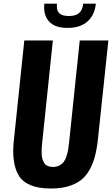

<svg xmlns="http://www.w3.org/2000/svg" viewBox="-20 -1034 621 1064"><path d="M354.5 -879.4Q284.2 -878.9 252 -915Q224.6 -944.8 224.6 -994.1Q224.6 -1003.4 225.6 -1013.7H295.9Q294.9 -1006.3 294.9 -1000Q294.9 -974.6 307.6 -961.9Q323.2 -945.3 361.3 -945.3Q398.9 -945.3 418.2 -961.7Q437.5 -978 440.9 -1013.7H511.2Q504.9 -951.2 465.1 -915.3Q425.3 -879.4 354.5 -879.4ZM261.7 10.7Q193.8 10.7 149.4 -7.8Q105 -26.4 83.7 -61.5Q62.5 -96.7 56.2 -147.9Q53.2 -170.9 53.2 -196.8Q53.2 -228.5 57.6 -264.2L114.7 -809.6H272.9L213.9 -244.1Q211.9 -224.6 210.9 -210Q210.4 -202.6 210.9 -194.8Q210.9 -187.5 210.9 -178.7Q211.9 -162.1 215.8 -150.4Q219.7 -138.7 226.6 -128.7Q233.4 -118.7 245.6 -113.8Q257.8 -108.9 274.4 -108.9Q293.9 -108.9 308.8 -116.7Q323.7 -124.5 332.8 -136.2Q341.8 -147.9 348.1 -167Q354.5 -186 357.4 -203.1Q360.4 -220.2 362.8 -244.1L421.9 -809.6H580.6L522.9 -264.2Q517.1 -210 506.3 -168.7Q495.6 -127.4 476.1 -92.5Q456.5 -57.6 428 -35.6Q399.4 -13.7 357.9 -1.5Q316.4 10.7 261.7 10.7Z"/></svg>

Font: Oswald
Style: Demi-Bold
Weight: 600
Designer: Vernon Adams
Foundry: Vernon Adams
Version: 3.0; ttfautohint (v0.94.23-7a4d-dirty) -l 8 -r 50 -G 200 -x 